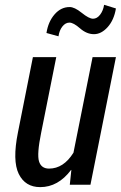

<svg xmlns="http://www.w3.org/2000/svg" viewBox="-20 -765 500 795"><path d="M183.1 -66.9Q243.2 -66.9 284.2 -132.8L363.3 -528.3H460L354.5 0H269L275.4 -61L274.4 -61.5Q220.7 9.8 146.5 9.8Q84.5 9.8 57.6 -44.9Q30.8 -99.6 54.2 -216.3L116.2 -528.3H212.9L150.4 -215.3Q132.3 -126.5 141.6 -96.7Q150.9 -66.9 183.1 -66.9ZM222.2 -614.7 172.4 -628.4Q179.7 -675.3 206.1 -705.6Q232.4 -735.8 268.1 -735.8Q288.1 -736.3 318.4 -711.9Q348.6 -687.5 365.2 -687.5Q381.8 -687.5 394.5 -704.1Q407.2 -720.7 411.1 -745.1L460 -730Q452.1 -682.1 425.8 -652.8Q399.4 -623.5 369.1 -623.5Q338.9 -623.5 311.5 -647.5Q284.2 -671.4 267.6 -671.4Q251 -671.4 238.3 -655.3Q225.6 -639.2 222.2 -614.7Z"/></svg>

Font: RobotoCondensed-Italic
Style: Italic
Weight: 400
Designer: Google
Version: Version 1.200311; 2013